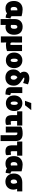

<svg xmlns="http://www.w3.org/2000/svg" viewBox="2824 -3738 1129 6818"><g transform="rotate(90 3389.0 -329.5)"><path d="M278 41C378 41 423 13 456 -14C490 17 545 34 610 34L638 -140C577 -145 556 -154 556 -198V-531C488 -551 392 -568 315 -568C128 -568 15 -444 15 -263C15 -72 110 41 278 41ZM316 -381C326 -381 341 -381 348 -380V-213C348 -192 349 -172 351 -155C336 -148 319 -144 299 -144C254 -144 226 -183 226 -259C226 -333 259 -381 316 -381Z M867 215V30C890 37 915 40 947 40C1115 40 1215 -83 1215 -263C1215 -453 1119 -568 928 -568C760 -568 658 -459 658 -293V215ZM867 -154V-289C867 -355 898 -381 933 -381C981 -381 1003 -346 1003 -264C1003 -178 971 -146 919 -146C898 -146 881 -149 867 -154Z M1273 -547V205H1490V115C1490 77 1490 45 1489 13C1513 20 1547 25 1578 25C1662 25 1732 11 1793 -13V-547H1577V-137C1563 -134 1562 -133 1538 -133C1470 -133 1490 -221 1490 -290V-547Z M2123 27C2294 27 2400 -93 2400 -267C2400 -439 2291 -559 2123 -559C1958 -559 1846 -439 1846 -267C1846 -93 1954 27 2123 27ZM2123 -396C2165 -396 2183 -348 2183 -269C2183 -190 2165 -142 2123 -142C2081 -142 2063 -189 2063 -269C2063 -347 2081 -396 2123 -396Z M2446 -244C2446 -62 2563 44 2735 44C2910 44 3023 -69 3023 -253C3023 -400 2937 -474 2818 -548C2776 -574 2735 -599 2735 -615C2735 -625 2744 -629 2767 -629C2785 -629 2803 -627 2821 -623C2856 -615 2891 -600 2928 -585L2976 -758C2903 -787 2847 -806 2758 -806C2637 -806 2526 -748 2526 -617C2526 -563 2546 -521 2577 -487C2494 -432 2446 -347 2446 -244ZM2727 -383C2784 -347 2811 -305 2811 -255C2811 -183 2784 -144 2735 -144C2686 -144 2658 -183 2658 -255C2658 -309 2681 -358 2727 -383Z M3076 -556V-161C3076 -17 3124 41 3334 41L3362 -131C3298 -135 3285 -149 3285 -177V-556Z M3646 27C3817 27 3923 -93 3923 -267C3923 -439 3814 -559 3646 -559C3481 -559 3369 -439 3369 -267C3369 -93 3477 27 3646 27ZM3717 -652 3890 -874H3639L3560 -652ZM3586 -269C3586 -347 3604 -396 3646 -396C3688 -396 3706 -348 3706 -269C3706 -190 3688 -142 3646 -142C3604 -142 3586 -189 3586 -269Z M3934 -372H4069V-212C4069 -58 4104 42 4280 42C4328 42 4364 36 4398 26L4420 -6C4415 -56 4409 -107 4404 -157C4358 -148 4332 -144 4309 -144C4284 -144 4278 -159 4278 -200V-372H4437V-556H3934Z M4477 30H4686V-379C4705 -382 4701 -381 4722 -381C4768 -381 4782 -353 4782 -279V215H4991V-297C4991 -458 4933 -568 4731 -568C4616 -568 4509 -554 4477 -508Z M5006 -372H5141V-212C5141 -58 5176 42 5352 42C5400 42 5436 36 5470 26L5492 -6C5487 -56 5481 -107 5476 -157C5430 -148 5404 -144 5381 -144C5356 -144 5350 -159 5350 -200V-372H5509V-556H5006Z M5787 41C5887 41 5932 13 5965 -14C5999 17 6054 34 6119 34L6147 -140C6086 -145 6065 -154 6065 -198V-531C5997 -551 5901 -568 5824 -568C5637 -568 5524 -444 5524 -263C5524 -72 5619 41 5787 41ZM5825 -381C5835 -381 5850 -381 5857 -380V-213C5857 -192 5858 -172 5860 -155C5845 -148 5828 -144 5808 -144C5763 -144 5735 -183 5735 -259C5735 -333 5768 -381 5825 -381Z M6431 44C6604 44 6715 -76 6715 -241C6715 -282 6707 -330 6686 -372H6778V-556H6458C6268 -556 6142 -450 6142 -259C6142 -76 6259 44 6431 44ZM6458 -372H6467C6492 -345 6505 -300 6505 -250C6505 -190 6479 -144 6431 -144C6382 -144 6354 -186 6354 -259C6354 -339 6397 -372 6458 -372Z"/></g></svg>

Font: Repo ExtraBlack
Style: Regular
Weight: 400
Designer: Stefan Peev
Foundry: Context Ltd
Version: Version 001.502